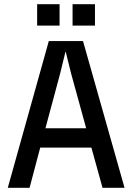

<svg xmlns="http://www.w3.org/2000/svg" viewBox="-20 -896 631 916"><path d="M17.1 0 212.9 -700.2H376L574.2 0H469.2L416 -191.9H171.9L121.1 0ZM157.2 -773.9V-876H264.2V-773.9ZM196.8 -284.2H391.1L318.8 -546.9L293.9 -647.9H292L267.1 -545.9ZM326.2 -773.9V-876H433.1V-773.9Z"/></svg>

Font: TASA Explorer Medium
Style: Regular
Weight: 500
Designer: Weizhong Zhang
Foundry: Local Remote
Version: Version 1.000;Glyphs 3.1.2 (3151)